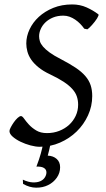

<svg xmlns="http://www.w3.org/2000/svg" viewBox="-20 -650 479 870"><path d="M425.8 -585Q427.7 -583.5 425.8 -578.4Q423.8 -573.2 419.7 -566.4Q415.5 -559.6 409.4 -551.8Q403.3 -543.9 397 -536.9Q390.6 -529.8 385 -524.4Q379.4 -519 376 -517.1L361.8 -520Q353.5 -531.7 343.3 -542.2Q333 -552.7 320.8 -561Q308.6 -569.3 295.2 -574.2Q281.7 -579.1 267.1 -579.1Q240.7 -579.1 220.2 -570.6Q199.7 -562 185.8 -548.6Q171.9 -535.2 164.6 -518.6Q157.2 -502 157.2 -485.8Q157.2 -475.1 160.6 -463.4Q164.1 -451.7 174.8 -439Q185.5 -426.3 205.3 -411.9Q225.1 -397.5 257.8 -380.9Q296.4 -360.8 323.2 -342.8Q350.1 -324.7 366.7 -305.4Q383.3 -286.1 390.6 -264.2Q397.9 -242.2 397.9 -214.8Q397.9 -168.9 378.9 -127.4Q359.9 -85.9 327.4 -54.2Q294.9 -22.5 251.7 -3.7Q208.5 15.1 160.2 15.1Q141.6 15.1 117.9 8.8Q94.2 2.4 73 -7.8Q51.8 -18.1 37.4 -30.8Q22.9 -43.5 22.9 -56.2Q22.9 -62 28.8 -73.2Q34.7 -84.5 42.7 -95.9Q50.8 -107.4 59.8 -115.7Q68.8 -124 75.2 -124Q81.1 -124 89.4 -112.1Q97.7 -100.1 111.1 -85.4Q124.5 -70.8 144.3 -58.8Q164.1 -46.9 192.9 -46.9Q222.7 -46.9 248.3 -56.9Q273.9 -66.9 293 -84.2Q312 -101.6 323 -125Q334 -148.4 334 -175.8Q334 -195.8 328.1 -213.1Q322.3 -230.5 307.6 -246.8Q293 -263.2 268.6 -279.3Q244.1 -295.4 207 -313Q174.8 -328.1 153.8 -345.5Q132.8 -362.8 120.8 -380.6Q108.9 -398.4 104 -417Q99.1 -435.5 99.1 -453.1Q99.1 -485.4 114 -517.1Q128.9 -548.8 156 -573.7Q183.1 -598.6 221.4 -614.3Q259.8 -629.9 307.1 -629.9Q342.3 -629.9 372.3 -616.5Q402.3 -603 425.8 -585ZM252.4 107.9Q252.4 133.8 237.3 155.3Q222.2 176.8 198 188.7Q173.8 200.7 143.8 200.4Q113.8 200.2 84.5 183.1L83.5 164.1Q108.9 175.8 128.9 176.5Q148.9 177.2 162.6 171.1Q176.3 165 183.3 153.8Q190.4 142.6 190.4 130.9Q190.4 118.2 179.2 111.1Q168 104 145 105Q151.9 86.9 156.5 73Q161.1 59.1 164.6 46.9Q168 34.7 170.7 23.2Q173.3 11.7 176.3 -2L209.5 -1Q205.6 19 202.6 31Q199.7 43 196.3 55.2Q221.2 56.2 236.8 70.1Q252.4 84 252.4 107.9Z"/></svg>

Font: GentiumAlt
Style: Italic
Weight: 400
Italic angle: -7°
Designer: J. Victor Gaultney
Version: Version 1.02; 2005; OFL release